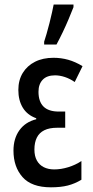

<svg xmlns="http://www.w3.org/2000/svg" viewBox="-20 -798 401 828"><path d="M261.2 -316.9V-247.1H227.1Q192.9 -247.1 171.1 -236.3Q149.4 -225.6 138.9 -204.6Q128.4 -183.6 128.4 -153.3Q128.4 -125 138.9 -106Q149.4 -86.9 168.7 -77.1Q188 -67.4 213.9 -67.4Q243.2 -67.4 274.2 -76.9Q305.2 -86.4 331.1 -103.5V-22.9Q303.2 -5.9 272.5 2Q241.7 9.8 199.7 9.8Q116.2 9.8 77.1 -34.4Q38.1 -78.6 38.1 -148.4Q38.1 -200.7 63.7 -236.3Q89.4 -272 136.2 -283.7V-288.1Q97.7 -301.8 78.4 -333.5Q59.1 -365.2 59.1 -410.2Q59.1 -452.1 78.1 -483.4Q97.2 -514.6 131.1 -531.7Q165 -548.8 210.9 -548.8Q243.2 -548.8 273.9 -540.3Q304.7 -531.7 335.9 -512.7L302.2 -444.3Q281.7 -458.5 259.8 -465.8Q237.8 -473.1 217.3 -473.1Q182.1 -473.1 164.1 -454.1Q146 -435.1 146 -402.3Q146 -359.9 167.7 -338.4Q189.5 -316.9 233.4 -316.9ZM170.4 -606V-618.2Q174.3 -629.9 180.7 -651.6Q187 -673.3 193.4 -698.5Q199.7 -723.6 204.6 -745.6Q209.5 -767.6 211.4 -778.3H296.9V-767.1Q287.6 -743.2 275.6 -714.8Q263.7 -686.5 250.2 -658.4Q236.8 -630.4 223.6 -606Z"/></svg>

Font: Open Sans Condensed Medium
Style: Regular
Weight: 500
Width: 3
Designer: Monotype Design Team
Foundry: Monotype Imaging Inc.
Version: Version 3.000